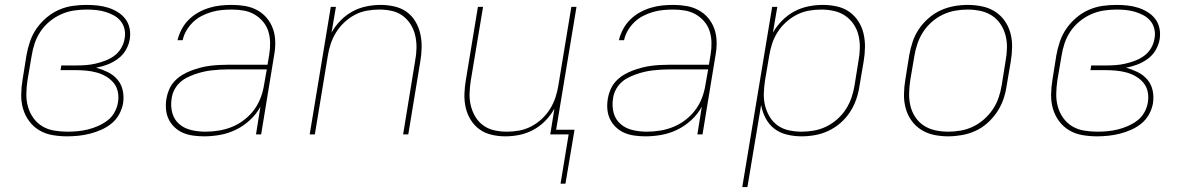

<svg xmlns="http://www.w3.org/2000/svg" viewBox="-20 -548 4840 783"><path d="M254 8Q224 8 194.5 3Q165 -2 140.5 -16.5Q116 -31 99 -54Q82 -77 74 -104.5Q66 -132 66.5 -162.5Q67 -193 72 -223L88 -323Q93 -351 102.5 -379Q112 -407 129 -431.5Q146 -456 169.5 -476Q193 -496 220.5 -508Q248 -520 276.5 -524Q305 -528 333 -528Q356 -528 378.5 -525.5Q401 -523 421.5 -516.5Q442 -510 460.5 -498.5Q479 -487 491.5 -470.5Q504 -454 508.5 -432Q513 -410 509 -387Q505 -364 492.5 -343Q480 -322 460 -307.5Q440 -293 417.5 -284.5Q395 -276 372 -272Q397 -265 419.5 -254Q442 -243 458.5 -224Q475 -205 480.5 -179.5Q486 -154 482 -127Q478 -104 466 -82Q454 -60 435 -44.5Q416 -29 393.5 -19Q371 -9 347.5 -3Q324 3 300.5 5.5Q277 8 254 8ZM255 -11Q276 -11 297 -13Q318 -15 338.5 -20Q359 -25 379.5 -34Q400 -43 418 -56.5Q436 -70 447 -90Q458 -110 461 -130Q465 -152 460.5 -173.5Q456 -195 443 -210.5Q430 -226 412 -236.5Q394 -247 373.5 -252.5Q353 -258 331 -260Q309 -262 287 -262H227L230 -281H290Q310 -281 330 -282.5Q350 -284 369.5 -288.5Q389 -293 409 -300.5Q429 -308 446 -320.5Q463 -333 474 -351.5Q485 -370 488 -390Q492 -409 488 -428Q484 -447 472.5 -461.5Q461 -476 444.5 -485Q428 -494 410 -499.5Q392 -505 372.5 -507Q353 -509 333 -509Q307 -509 281 -505Q255 -501 230 -490Q205 -479 183 -461Q161 -443 145.5 -420Q130 -397 121.5 -371.5Q113 -346 109 -320L92 -220Q88 -193 87.5 -165.5Q87 -138 94 -113Q101 -88 116 -67Q131 -46 152.5 -33Q174 -20 201 -15.5Q228 -11 255 -11Z M812 8Q790 8 768 5Q746 2 727 -6Q708 -14 692.5 -28.5Q677 -43 668 -61.5Q659 -80 657 -102Q655 -124 659 -147Q662 -165 670 -183.5Q678 -202 692 -217Q706 -232 723.5 -242.5Q741 -253 759.5 -260Q778 -267 797 -272Q816 -277 835 -279.5Q854 -282 873 -283Q892 -284 911 -284H1071L1078 -326Q1082 -350 1081.5 -374.5Q1081 -399 1074 -421Q1067 -443 1052 -460.5Q1037 -478 1017 -489.5Q997 -501 973.5 -505Q950 -509 925 -509Q905 -509 884 -507Q863 -505 842.5 -499Q822 -493 802.5 -483Q783 -473 767 -457.5Q751 -442 740 -423Q729 -404 725 -384H704Q709 -406 720.5 -428Q732 -450 749.5 -467.5Q767 -485 788.5 -497Q810 -509 833 -516Q856 -523 879 -525.5Q902 -528 925 -528Q953 -528 979.5 -523.5Q1006 -519 1029 -506.5Q1052 -494 1068.5 -474Q1085 -454 1093.5 -429.5Q1102 -405 1102.5 -377.5Q1103 -350 1098 -323L1045 0H1024L1042 -113Q1026 -83 999.5 -58.5Q973 -34 942 -19Q911 -4 878 2Q845 8 812 8ZM818 -11Q845 -11 872.5 -15.5Q900 -20 926 -30.5Q952 -41 975.5 -59Q999 -77 1016 -100Q1033 -123 1043 -149.5Q1053 -176 1057 -203L1068 -265H911Q894 -265 877 -264Q860 -263 842.5 -261Q825 -259 808 -255Q791 -251 774 -245Q757 -239 740.5 -230.5Q724 -222 711 -209Q698 -196 690 -179.5Q682 -163 680 -146Q675 -116 682.5 -88Q690 -60 711 -42Q732 -24 760.5 -17.5Q789 -11 818 -11Z M1243 0 1329 -520H1350L1332 -415Q1347 -442 1369 -464.5Q1391 -487 1418 -501.5Q1445 -516 1474.5 -522Q1504 -528 1532 -528Q1561 -528 1589 -521.5Q1617 -515 1638.5 -499.5Q1660 -484 1674 -460.5Q1688 -437 1694 -410Q1700 -383 1699.5 -354.5Q1699 -326 1694 -297L1645 0H1624L1673 -300Q1678 -326 1678.5 -352Q1679 -378 1673.5 -402.5Q1668 -427 1655 -448Q1642 -469 1622.5 -483.5Q1603 -498 1578 -503.5Q1553 -509 1526 -509Q1502 -509 1476.5 -504.5Q1451 -500 1428 -488Q1405 -476 1385 -457.5Q1365 -439 1351 -416.5Q1337 -394 1329 -370Q1321 -346 1317 -321L1264 0Z M2266 201 2299 0H2224L2241 -105Q2226 -78 2204 -55.5Q2182 -33 2155 -18.5Q2128 -4 2099 2Q2070 8 2041 8Q2012 8 1984.5 1.5Q1957 -5 1935.5 -20.5Q1914 -36 1899.5 -59.5Q1885 -83 1879 -110Q1873 -137 1874 -165.5Q1875 -194 1880 -223L1929 -520H1950L1900 -220Q1896 -194 1895 -168Q1894 -142 1900 -117.5Q1906 -93 1918.5 -72Q1931 -51 1951 -36.5Q1971 -22 1996 -16.5Q2021 -11 2047 -11Q2072 -11 2097 -15.5Q2122 -20 2145.5 -32Q2169 -44 2189 -62.5Q2209 -81 2223 -103.5Q2237 -126 2245 -150Q2253 -174 2257 -199L2310 -520H2331L2248 -19H2323L2286 201Z M2612 8Q2590 8 2568 5Q2546 2 2527 -6Q2508 -14 2492.5 -28.5Q2477 -43 2468 -61.5Q2459 -80 2457 -102Q2455 -124 2459 -147Q2462 -165 2470 -183.5Q2478 -202 2492 -217Q2506 -232 2523.5 -242.5Q2541 -253 2559.5 -260Q2578 -267 2597 -272Q2616 -277 2635 -279.5Q2654 -282 2673 -283Q2692 -284 2711 -284H2871L2878 -326Q2882 -350 2881.5 -374.5Q2881 -399 2874 -421Q2867 -443 2852 -460.5Q2837 -478 2817 -489.5Q2797 -501 2773.5 -505Q2750 -509 2725 -509Q2705 -509 2684 -507Q2663 -505 2642.5 -499Q2622 -493 2602.5 -483Q2583 -473 2567 -457.5Q2551 -442 2540 -423Q2529 -404 2525 -384H2504Q2509 -406 2520.5 -428Q2532 -450 2549.5 -467.5Q2567 -485 2588.5 -497Q2610 -509 2633 -516Q2656 -523 2679 -525.5Q2702 -528 2725 -528Q2753 -528 2779.5 -523.5Q2806 -519 2829 -506.5Q2852 -494 2868.5 -474Q2885 -454 2893.5 -429.5Q2902 -405 2902.5 -377.5Q2903 -350 2898 -323L2845 0H2824L2842 -113Q2826 -83 2799.5 -58.5Q2773 -34 2742 -19Q2711 -4 2678 2Q2645 8 2612 8ZM2618 -11Q2645 -11 2672.5 -15.5Q2700 -20 2726 -30.5Q2752 -41 2775.5 -59Q2799 -77 2816 -100Q2833 -123 2843 -149.5Q2853 -176 2857 -203L2868 -265H2711Q2694 -265 2677 -264Q2660 -263 2642.5 -261Q2625 -259 2608 -255Q2591 -251 2574 -245Q2557 -239 2540.5 -230.5Q2524 -222 2511 -209Q2498 -196 2490 -179.5Q2482 -163 2480 -146Q2475 -116 2482.5 -88Q2490 -60 2511 -42Q2532 -24 2560.5 -17.5Q2589 -11 2618 -11Z M3007 215 3129 -520H3150L3132 -415Q3147 -441 3169.5 -464Q3192 -487 3219.5 -501.5Q3247 -516 3276.5 -522Q3306 -528 3335 -528Q3364 -528 3392 -522Q3420 -516 3442.5 -500.5Q3465 -485 3480 -462Q3495 -439 3501.5 -411.5Q3508 -384 3507.5 -355Q3507 -326 3502 -297L3485 -197Q3481 -169 3471.5 -142Q3462 -115 3446 -90.5Q3430 -66 3407.5 -46.5Q3385 -27 3358.5 -14.5Q3332 -2 3304 3Q3276 8 3249 8Q3219 8 3189.5 1Q3160 -6 3138 -23Q3116 -40 3102.5 -65.5Q3089 -91 3084 -120L3028 215ZM3249 -11Q3274 -11 3299.5 -15.5Q3325 -20 3349 -31.5Q3373 -43 3394 -61.5Q3415 -80 3429.5 -102.5Q3444 -125 3452.5 -150Q3461 -175 3465 -200L3481 -300Q3486 -326 3486.5 -352.5Q3487 -379 3481 -404Q3475 -429 3461 -449.5Q3447 -470 3426.5 -484Q3406 -498 3380.5 -503.5Q3355 -509 3329 -509Q3304 -509 3278.5 -504.5Q3253 -500 3229.5 -488Q3206 -476 3186 -458Q3166 -440 3151.5 -417.5Q3137 -395 3129 -370.5Q3121 -346 3117 -321L3100 -221Q3096 -195 3095 -168.5Q3094 -142 3100 -117.5Q3106 -93 3119 -71.5Q3132 -50 3152 -36Q3172 -22 3197 -16.5Q3222 -11 3249 -11Z M3847 8Q3817 8 3788.5 2Q3760 -4 3736.5 -19Q3713 -34 3697 -56.5Q3681 -79 3673.5 -106.5Q3666 -134 3666.5 -163.5Q3667 -193 3672 -223L3688 -323Q3693 -351 3702 -378Q3711 -405 3727.5 -429.5Q3744 -454 3767 -474Q3790 -494 3816.5 -506Q3843 -518 3871 -523Q3899 -528 3927 -528Q3956 -528 3985 -522Q4014 -516 4037.5 -501Q4061 -486 4077 -463.5Q4093 -441 4100.5 -413.5Q4108 -386 4107.5 -356.5Q4107 -327 4102 -297L4085 -197Q4081 -169 4071.5 -142Q4062 -115 4045.5 -90.5Q4029 -66 4006.5 -46Q3984 -26 3957.5 -14Q3931 -2 3902.5 3Q3874 8 3847 8ZM3847 -11Q3872 -11 3898 -15.5Q3924 -20 3948 -31.5Q3972 -43 3993 -61.5Q4014 -80 4029 -102.5Q4044 -125 4052.5 -150Q4061 -175 4065 -200L4081 -300Q4086 -327 4086.5 -353.5Q4087 -380 4080.5 -404.5Q4074 -429 4060 -450Q4046 -471 4025 -484.5Q4004 -498 3978.5 -503.5Q3953 -509 3926 -509Q3901 -509 3875.5 -504.5Q3850 -500 3825.5 -488.5Q3801 -477 3780 -458.5Q3759 -440 3744.5 -417.5Q3730 -395 3721.5 -370Q3713 -345 3709 -320L3692 -220Q3688 -193 3687.5 -166.5Q3687 -140 3693 -115.5Q3699 -91 3713 -70Q3727 -49 3748 -35.5Q3769 -22 3794.5 -16.5Q3820 -11 3847 -11Z M4454 8Q4424 8 4394.5 3Q4365 -2 4340.5 -16.5Q4316 -31 4299 -54Q4282 -77 4274 -104.5Q4266 -132 4266.5 -162.5Q4267 -193 4272 -223L4288 -323Q4293 -351 4302.5 -379Q4312 -407 4329 -431.5Q4346 -456 4369.5 -476Q4393 -496 4420.5 -508Q4448 -520 4476.5 -524Q4505 -528 4533 -528Q4556 -528 4578.5 -525.5Q4601 -523 4621.5 -516.5Q4642 -510 4660.5 -498.5Q4679 -487 4691.5 -470.5Q4704 -454 4708.5 -432Q4713 -410 4709 -387Q4705 -364 4692.5 -343Q4680 -322 4660 -307.5Q4640 -293 4617.5 -284.5Q4595 -276 4572 -272Q4597 -265 4619.5 -254Q4642 -243 4658.5 -224Q4675 -205 4680.5 -179.5Q4686 -154 4682 -127Q4678 -104 4666 -82Q4654 -60 4635 -44.5Q4616 -29 4593.5 -19Q4571 -9 4547.5 -3Q4524 3 4500.5 5.5Q4477 8 4454 8ZM4455 -11Q4476 -11 4497 -13Q4518 -15 4538.5 -20Q4559 -25 4579.5 -34Q4600 -43 4618 -56.5Q4636 -70 4647 -90Q4658 -110 4661 -130Q4665 -152 4660.5 -173.5Q4656 -195 4643 -210.5Q4630 -226 4612 -236.5Q4594 -247 4573.5 -252.5Q4553 -258 4531 -260Q4509 -262 4487 -262H4427L4430 -281H4490Q4510 -281 4530 -282.5Q4550 -284 4569.5 -288.5Q4589 -293 4609 -300.5Q4629 -308 4646 -320.5Q4663 -333 4674 -351.5Q4685 -370 4688 -390Q4692 -409 4688 -428Q4684 -447 4672.5 -461.5Q4661 -476 4644.5 -485Q4628 -494 4610 -499.5Q4592 -505 4572.5 -507Q4553 -509 4533 -509Q4507 -509 4481 -505Q4455 -501 4430 -490Q4405 -479 4383 -461Q4361 -443 4345.5 -420Q4330 -397 4321.5 -371.5Q4313 -346 4309 -320L4292 -220Q4288 -193 4287.5 -165.5Q4287 -138 4294 -113Q4301 -88 4316 -67Q4331 -46 4352.5 -33Q4374 -20 4401 -15.5Q4428 -11 4455 -11Z"/></svg>

Font: Iosevka SS04 Thin Extended
Style: Italic
Weight: 100
Width: 7
Italic angle: -9°
Monospace: yes
Designer: Belleve Invis
Foundry: Belleve Invis
Version: Version 19.0.0; ttfautohint (v1.8.4)